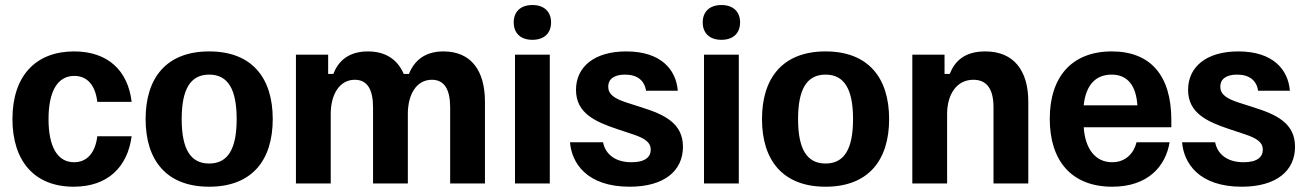

<svg xmlns="http://www.w3.org/2000/svg" viewBox="-20 -712 5065 745"><path d="M265.8 12.5C398.3 12.5 475 -64.2 490.8 -183.3H357.5C350 -119.2 317.5 -82.5 267.5 -82.5C203.3 -82.5 168.3 -141.7 168.3 -250C168.3 -357.5 203.3 -417.5 268.3 -417.5C317.5 -417.5 350 -382.5 357.5 -316.7H490.8C476.7 -437.5 399.2 -512.5 267.5 -512.5C120.8 -512.5 28.3 -420 28.3 -250C28.3 -89.2 111.7 12.5 265.8 12.5Z M791.7 12.5C957.5 12.5 1038.3 -90 1038.3 -250C1038.3 -410 957.5 -512.5 791.7 -512.5C625.8 -512.5 545 -410 545 -250C545 -90 625.8 12.5 791.7 12.5ZM791.7 -77.5C718.3 -77.5 685 -135 685 -250C685 -365 718.3 -422.5 791.7 -422.5C865 -422.5 898.3 -365 898.3 -250C898.3 -135 865 -77.5 791.7 -77.5Z M1263.3 0V-270C1263.3 -344.2 1296.7 -402.5 1356.7 -402.5C1406.7 -402.5 1427.5 -362.5 1427.5 -295V0H1562.5V-270C1562.5 -344.2 1595 -402.5 1655.8 -402.5C1705.8 -402.5 1726.7 -362.5 1726.7 -295V0H1861.7V-317.5C1861.7 -437.5 1808.3 -512.5 1700.8 -512.5C1626.7 -512.5 1586.7 -475 1566.7 -425H1546.7C1522.5 -480.8 1476.7 -512.5 1407.5 -512.5C1330 -512.5 1291.7 -472.5 1273.3 -425H1253.3V-500H1128.3V0Z M2045.8 -557.5C2093.3 -557.5 2118.3 -585 2118.3 -625C2118.3 -665 2093.3 -692.5 2045.8 -692.5C1998.3 -692.5 1973.3 -665 1973.3 -625C1973.3 -585 1998.3 -557.5 2045.8 -557.5ZM2113.3 0V-500H1978.3V0Z M2423.3 12.5C2557.5 12.5 2630 -49.2 2630 -142.5C2630 -234.2 2557.5 -267.5 2470.8 -295L2410.8 -314.2C2362.5 -330 2340 -346.7 2340 -375.8C2340 -404.2 2361.7 -422.5 2405 -422.5C2452.5 -422.5 2480.8 -400 2486.7 -360H2610C2603.3 -442.5 2544.2 -512.5 2410 -512.5C2285.8 -512.5 2215 -452.5 2215 -363.3C2215 -273.3 2288.3 -240 2375.8 -210.8L2435.8 -190.8C2484.2 -175 2505 -158.3 2505 -131.7C2505 -102.5 2483.3 -82.5 2430 -82.5C2365 -82.5 2328.3 -115.8 2320 -160H2191.7C2198.3 -79.2 2256.7 12.5 2423.3 12.5Z M2779.2 -557.5C2826.7 -557.5 2851.7 -585 2851.7 -625C2851.7 -665 2826.7 -692.5 2779.2 -692.5C2731.7 -692.5 2706.7 -665 2706.7 -625C2706.7 -585 2731.7 -557.5 2779.2 -557.5ZM2846.7 0V-500H2711.7V0Z M3183.3 12.5C3349.2 12.5 3430 -90 3430 -250C3430 -410 3349.2 -512.5 3183.3 -512.5C3017.5 -512.5 2936.7 -410 2936.7 -250C2936.7 -90 3017.5 12.5 3183.3 12.5ZM3183.3 -77.5C3110 -77.5 3076.7 -135 3076.7 -250C3076.7 -365 3110 -422.5 3183.3 -422.5C3256.7 -422.5 3290 -365 3290 -250C3290 -135 3256.7 -77.5 3183.3 -77.5Z M3655 0V-270C3655 -345 3691.7 -402.5 3756.7 -402.5C3811.7 -402.5 3835 -363.3 3835 -295V0H3970V-317.5C3970 -437.5 3914.2 -512.5 3803.3 -512.5C3722.5 -512.5 3685 -475 3665 -425H3645V-500H3520V0Z M4295.8 12.5C4435.8 12.5 4503.3 -68.3 4518.3 -160H4390C4380 -118.3 4348.3 -82.5 4295.8 -82.5C4230 -82.5 4190.8 -134.2 4185 -218.3H4525V-246.7C4525 -420.8 4442.5 -512.5 4294.2 -512.5C4138.3 -512.5 4053.3 -413.3 4053.3 -250.8C4053.3 -88.3 4137.5 12.5 4295.8 12.5ZM4185 -303.3C4193.3 -383.3 4232.5 -422.5 4293.3 -422.5C4355.8 -422.5 4388.3 -379.2 4393.3 -303.3Z M4798.3 12.5C4932.5 12.5 5005 -49.2 5005 -142.5C5005 -234.2 4932.5 -267.5 4845.8 -295L4785.8 -314.2C4737.5 -330 4715 -346.7 4715 -375.8C4715 -404.2 4736.7 -422.5 4780 -422.5C4827.5 -422.5 4855.8 -400 4861.7 -360H4985C4978.3 -442.5 4919.2 -512.5 4785 -512.5C4660.8 -512.5 4590 -452.5 4590 -363.3C4590 -273.3 4663.3 -240 4750.8 -210.8L4810.8 -190.8C4859.2 -175 4880 -158.3 4880 -131.7C4880 -102.5 4858.3 -82.5 4805 -82.5C4740 -82.5 4703.3 -115.8 4695 -160H4566.7C4573.3 -79.2 4631.7 12.5 4798.3 12.5Z"/></svg>

Font: Familjen Grotesk
Style: Bold
Weight: 700
Designer: Anders Wikstroem, Jonas Baeckman, Matilda Gysing, Kristian Moeller
Foundry: Familjen STHLM AB
Version: Version 2.000